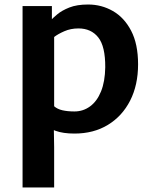

<svg xmlns="http://www.w3.org/2000/svg" viewBox="-20 -584 676 851"><path d="M80 247V-557H210V-489L220 -477V-56L218.5 -22L220 68V247ZM310 8Q259.5 8 226.2 -4.2Q193 -16.5 183.5 -23.5L220 -113Q234 -100.5 256.8 -95.2Q279.5 -90 310 -90Q348.5 -90 379.2 -112.5Q410 -135 427.8 -178.8Q445.5 -222.5 446.5 -286Q447 -378.5 415.5 -418.2Q384 -458 327.5 -458Q293.5 -458 265 -445.5Q236.5 -433 220 -420L201.5 -490.5Q213 -503 233.5 -520.2Q254 -537.5 287.5 -550.8Q321 -564 370.5 -564Q430 -564 480.2 -535.2Q530.5 -506.5 561.2 -447.8Q592 -389 592 -299Q592 -207 556.8 -138Q521.5 -69 458.2 -30.5Q395 8 310 8Z"/></svg>

Font: Merriweather Sans SemiBold
Style: Regular
Weight: 600
Designer: Eben Sorkin
Foundry: Eben Sorkin
Version: Version 2.001